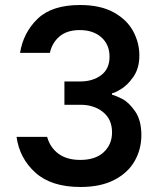

<svg xmlns="http://www.w3.org/2000/svg" viewBox="-20 -737 633 766"><path d="M46 -191H168Q180 -148 213.5 -123.5Q247 -99 300 -99Q361 -99 394 -130Q427 -161 427 -209Q427 -261 391 -290Q355 -319 301 -319H237V-412H300Q350 -412 383.5 -437Q417 -462 417 -511Q417 -559 384.5 -588Q352 -617 298 -617Q248 -617 218 -592Q188 -567 179 -526H60Q73 -607 130 -662Q187 -717 299 -717Q381 -717 434 -687.5Q487 -658 511.5 -612Q536 -566 536 -516Q536 -465 512.5 -431Q489 -397 462 -381Q435 -365 427 -365V-359Q441 -356 467.5 -342.5Q494 -329 519 -293Q544 -257 544 -198Q544 -142 517.5 -95Q491 -48 436.5 -19.5Q382 9 301 9Q185 9 121.5 -48Q58 -105 46 -191Z"/></svg>

Font: Be Vietnam SemiBold
Style: Regular
Weight: 600
Designer: Gabriel Lam
Foundry: TypeRant
Version: Version 4.000